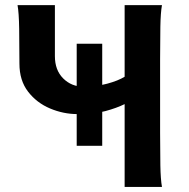

<svg xmlns="http://www.w3.org/2000/svg" viewBox="-20 -733 741 753"><path d="M380.9 -561.5V-161.1H280.8V-561.5ZM468.8 -712.9H615.2Q609.9 -683.6 608.9 -628.2Q607.9 -572.8 607.9 -500.5V-212.4Q607.9 -140.1 608.9 -84.7Q609.9 -29.3 615.2 0Q615.2 0 600.3 0Q585.4 0 563.7 0Q542 0 520.3 0Q498.5 0 483.6 0Q468.8 0 468.8 0V-324.7Q437 -309.1 393.6 -297.4Q350.1 -285.6 283.2 -285.6Q228.5 -285.6 176.3 -307.6Q124 -329.6 90.1 -373.5Q56.2 -417.5 56.2 -483.4Q56.2 -555.7 55.2 -619.6Q54.2 -683.6 48.8 -712.9H195.3Q195.3 -712.9 195.3 -681.6Q195.3 -650.4 195.3 -604.2Q195.3 -558.1 195.3 -512.7Q195.3 -458 227.8 -425.5Q260.3 -393.1 307.6 -393.1Q357.4 -393.1 400.6 -404.8Q443.8 -416.5 468.8 -432.1Z"/></svg>

Font: Andika
Style: Bold
Weight: 700
Designer: Victor Gaultney, Annie Olsen, Julie Remington, Don Collingsworth, Eric Hays, Becca Hirsbrunner
Foundry: SIL International
Version: Version 6.101